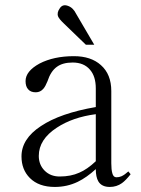

<svg xmlns="http://www.w3.org/2000/svg" viewBox="-20 -700 540 737"><path d="M481.4 -31.2 472.7 -42Q459 -29.3 446.3 -23.4Q437.5 -19.5 426.8 -19.5Q415 -19.5 411.1 -35.2Q407.2 -48.8 407.2 -73.2V-350.6Q407.2 -415 367.2 -450.2Q329.1 -484.4 263.7 -484.4Q186.5 -484.4 131.8 -456.1Q78.1 -426.8 78.1 -388.7Q78.1 -368.2 87.9 -357.4Q97.7 -345.7 117.2 -345.7Q134.8 -345.7 146.5 -359.4Q154.3 -368.2 162.1 -387.7Q174.8 -426.8 198.2 -443.4Q220.7 -460 258.8 -460Q301.8 -460 325.2 -432.6Q347.7 -407.2 347.7 -360.4V-289.1Q210.9 -265.6 136.7 -215.8Q62.5 -167 62.5 -99.6Q62.5 -48.8 94.7 -16.6Q128.9 17.6 190.4 17.6Q237.3 17.6 278.3 -2Q312.5 -18.6 347.7 -50.8Q347.7 -20.5 357.4 -3.9Q370.1 17.6 401.4 17.6Q427.7 17.6 448.2 2.9Q462.9 -7.8 481.4 -31.2ZM347.7 -261.7V-81.1Q314.5 -49.8 284.2 -37.1Q252 -22.5 209 -22.5Q173.8 -22.5 151.4 -44.9Q128.9 -67.4 128.9 -101.6Q128.9 -165 198.2 -210Q258.8 -250 347.7 -261.7ZM341.8 -528.3 272.5 -646.5Q260.7 -670.9 240.2 -677.7Q220.7 -684.6 210 -668.9Q197.3 -651.4 203.1 -636.7Q207 -627 225.6 -609.4L226.6 -608.4L309.6 -528.3Z"/></svg>

Font: Batang
Style: Regular
Weight: 400
Version: Version 2.21